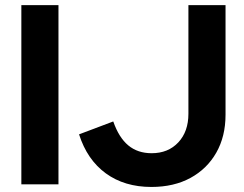

<svg xmlns="http://www.w3.org/2000/svg" viewBox="-20 -720 953 750"><path d="M63.4 0V-700H208.4V0ZM571.4 10.3Q466.4 10.3 393.4 -42.8Q320.5 -95.9 288.8 -195.2L422.4 -245.6Q444.4 -182.4 481.3 -151.9Q518.1 -121.5 572.4 -121.5Q636.9 -121.5 676.5 -163.8Q716 -206.1 716 -275.7V-700H861V-271.9Q861 -187.2 824.9 -123.7Q788.8 -60.3 724 -25Q659.1 10.3 571.4 10.3Z"/></svg>

Font: Red Hat Display VF
Style: Regular
Weight: 300
Designer: Pentagram, MCKL
Foundry: Pentagram, MCKL
Version: Version 1.023